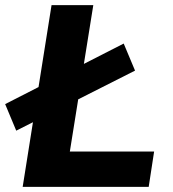

<svg xmlns="http://www.w3.org/2000/svg" viewBox="-41 -725 673 745"><path d="M47 0 159 -705H321L230 -137H557L536 0ZM22 -218 -21 -321 439 -556 483 -451Z"/></svg>

Font: Nunito Sans 8pt ExtraBold
Style: Italic
Weight: 800
Italic angle: -9°
Version: Version 3.101;gftools[0.9.27]